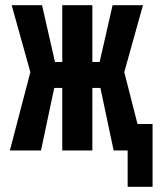

<svg xmlns="http://www.w3.org/2000/svg" viewBox="-20 -580 618 740"><path d="M336 0H220V-241H189L138 0H18L97 -302L25 -560H142L192 -341H220V-560H336V-341H364L414 -560H531L459 -302L510 -102H568V140H472V0H418L367 -241H336Z"/></svg>

Font: Tektur Condensed Medium
Style: Regular
Weight: 500
Width: 3
Designer: Adam Jagosz
Foundry: Adam Jagosz
Version: Version 1.005;gftools[0.9.30]